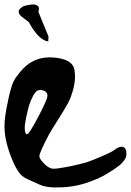

<svg xmlns="http://www.w3.org/2000/svg" viewBox="-27 -841 585 858"><path d="M103 -741 67 -769Q59 -777 57 -784.5Q55 -792 58.5 -797Q62 -802 67 -806Q72 -810 76 -812L80 -814Q120 -825 134.5 -819Q149 -813 147 -800L145 -787L190 -677Q188 -660 189 -656Q179 -657 169.5 -662Q160 -667 151.5 -674.5Q143 -682 135.5 -691Q128 -700 122 -708.5Q116 -717 112 -724.5Q108 -732 105 -736ZM190 -655Q189 -653 189 -656Q189 -656 190 -655ZM483 -170Q505 -188 521.5 -184.5Q538 -181 538 -153Q538 -146 535.5 -138.5Q533 -131 527.5 -124Q522 -117 517 -111.5Q512 -106 503.5 -99.5Q495 -93 489.5 -89.5Q484 -86 475.5 -80Q467 -74 463 -72Q439 -56 414 -45Q413 -44 409.5 -42.5Q406 -41 401.5 -39.5Q397 -38 393.5 -36.5Q390 -35 387.5 -34L385 -33Q323 -8 254 -4Q181 0 148 -17Q145 -19 116.5 -31Q88 -43 76 -52Q54 -67 32 -117Q-7 -207 -7 -276Q-7 -318 8 -386Q8 -388 12 -406Q16 -424 18 -430.5Q20 -437 24 -451Q28 -465 32.5 -474.5Q37 -484 42 -492Q63 -521 76 -534Q131 -591 213 -584Q299 -577 306 -527Q312 -488 301.5 -447Q291 -406 276 -378.5Q261 -351 233.5 -308Q206 -265 193 -242Q149 -159 149 -143Q149 -130 174 -106Q191 -91 203.5 -88Q216 -85 248 -91Q300 -99 361 -116Q385 -124 429 -143Q473 -162 483 -170ZM144 -319Q185 -397 185 -413Q185 -432 164 -437.5Q143 -443 131 -428Q121 -416 111 -392Q101 -368 96 -343Q90 -318 86 -295Q82 -272 84.5 -256.5Q87 -241 94 -241Q103 -241 144 -319Z"/></svg>

Font: Beth Ellen
Style: Regular
Weight: 400
Designer: Alyson Diaz
Version: Version 2.000